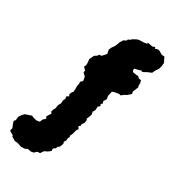

<svg xmlns="http://www.w3.org/2000/svg" viewBox="-367 -853 1128 1253"><g transform="rotate(30 197.5 -227.0)"><path d="M-8 274 -19 270 -40 263 -60 262 -68 257 -88 246 -91 236 -113 224 -121 218 -116 197 -125 176 -133 152 -123 140 -120 113 -104 90 -92 78 -57 66 -46 62 -33 68 -6 75 18 71 26 50 44 34 37 19 57 -12 49 -25 56 -45 62 -54 67 -83 78 -102 79 -124 87 -141 85 -159 101 -168 95 -180 101 -196 111 -210 112 -228V-253L116 -271L115 -286L130 -300L125 -331L105 -349L106 -366L88 -385L95 -398L96 -414L93 -445L109 -478L129 -491L133 -501L152 -503L178 -532L172 -561L180 -580L193 -598L201 -614L210 -639L224 -661L244 -671L247 -681L260 -686L272 -697L298 -711L311 -715L349 -716L370 -720L372 -728L409 -721L427 -728L429 -717L449 -723L461 -721L489 -705L509 -704L524 -674L528 -665L525 -639L519 -617L503 -594L493 -572L481 -567L460 -558L445 -549L431 -544L428 -550L404 -543L378 -537L377 -522L383 -513L413 -508L424 -509L437 -496L454 -494L460 -472L458 -458L462 -444L450 -415L445 -402L449 -387L438 -377L422 -363L410 -358L388 -341L375 -345L346 -340L327 -334L319 -297L323 -275L309 -252L315 -238L304 -227L310 -215L295 -202V-182L293 -173L284 -158L288 -139L281 -118L273 -100L278 -88L274 -67L262 -52V-38L250 -31L261 -13L251 2L242 36L234 50L237 60L230 72L229 90L219 106L223 119L218 133L213 146L199 156L196 168L179 180L180 198L161 213L138 224L127 239L123 247L100 250L85 265L65 269L39 264L21 273Z"/></g></svg>

Font: Winky Rough Black
Style: Regular
Weight: 900
Designer: Simon Atzbach
Foundry: typofactur
Version: Version 1.206; ttfautohint (v1.8.4.7-5d5b)